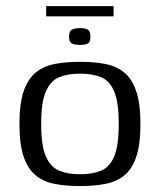

<svg xmlns="http://www.w3.org/2000/svg" viewBox="-20 -607 526 632"><path d="M243.7 5.5Q198.2 5.5 161.6 -1.3Q124.9 -8 98.5 -29Q72.1 -50.1 58 -90.9Q44 -131.8 44 -199Q44 -266.2 58 -307.1Q72.1 -347.9 98.5 -369Q124.9 -390 161.6 -396.7Q198.2 -403.5 243.7 -403.5Q288.9 -403.5 325.4 -396.7Q361.9 -390 388.1 -369Q414.3 -347.9 428.3 -307.1Q442.3 -266.2 442.3 -199Q442.3 -131.1 428.3 -90.2Q414.3 -49.3 388 -28.7Q361.6 -8 325.1 -1.3Q288.6 5.5 243.7 5.5ZM243.7 -33.4Q283.9 -33.4 312.5 -45.1Q341 -56.8 355.9 -92.1Q370.8 -127.3 370.8 -199Q370.8 -270.7 355.9 -306Q341 -341.4 312.5 -353Q283.9 -364.6 243.7 -364.6Q203.7 -364.6 175.1 -353Q146.5 -341.4 131 -306Q115.5 -270.7 115.5 -199Q115.5 -127.3 131 -92.1Q146.5 -56.8 175.1 -45.1Q203.7 -33.4 243.7 -33.4ZM243.4 -459.2Q227.5 -459.2 217.4 -463.5Q207.3 -467.8 207.3 -486.2Q207.3 -505.5 217.8 -510Q228.3 -514.6 244.2 -514.6Q259.8 -514.6 268.8 -509.5Q277.7 -504.5 277.7 -486.2Q277.7 -467.8 268.6 -463.5Q259.5 -459.2 243.4 -459.2ZM131.9 -553.3V-586.8H353.9V-553.3Z"/></svg>

Font: Genos Thin
Style: Regular
Weight: 100
Designer: Robert E. Leuschke
Foundry: Robert E. Leuschke
Version: Version 1.010